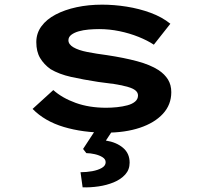

<svg xmlns="http://www.w3.org/2000/svg" viewBox="-20 -560 868 825"><path d="M436 10Q336 10 254 -14.5Q172 -39 120 -92L209 -173Q247 -139 305 -118Q363 -97 436 -97Q459 -97 483 -99.5Q507 -102 527.5 -107.5Q548 -113 560.5 -123.5Q573 -134 573 -150Q573 -174 531 -186Q505 -194 470.5 -199Q436 -204 402 -208Q337 -218 285.5 -229.5Q234 -241 197 -263Q169 -283 152.5 -310.5Q136 -338 136 -379Q136 -417 158 -447Q180 -477 219 -497.5Q258 -518 309 -529Q360 -540 419 -540Q470 -540 524 -531.5Q578 -523 627 -505Q676 -487 712 -458L641 -368Q614 -386 575.5 -401.5Q537 -417 493.5 -426Q450 -435 406 -435Q384 -435 361 -433Q338 -431 318.5 -425.5Q299 -420 286.5 -410.5Q274 -401 274 -387Q274 -378 279.5 -370.5Q285 -363 295 -357Q317 -344 355.5 -336.5Q394 -329 440 -323Q513 -312 569 -297Q625 -282 661 -259Q688 -241 702 -218Q716 -195 716 -164Q716 -110 680 -71Q644 -32 581 -11Q518 10 436 10ZM335 245 326 180Q352 180 376.5 175.5Q401 171 417.5 161.5Q434 152 434 137Q434 124 420.5 115.5Q407 107 387.5 102.5Q368 98 351 98L337 80L405 -24H480L435 44Q480 51 508.5 75Q537 99 537 139Q537 169 518 190Q499 211 468.5 223.5Q438 236 403 241Q368 246 335 245Z"/></svg>

Font: Lexend Zetta SemiBold
Style: Regular
Weight: 600
Designer: Bonnie Shaver-Troup, Thomas Jockin
Foundry: Lexend
Version: Version 1.007